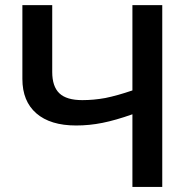

<svg xmlns="http://www.w3.org/2000/svg" viewBox="-20 -734 751 754"><path d="M617.2 -713.9V0H500V-285.2Q433.6 -261.7 382.3 -251.5Q331.1 -241.2 278.8 -241.2Q177.7 -241.2 122.8 -288.8Q67.9 -336.4 67.9 -423.8V-713.9H185.1V-451.2Q185.1 -394.5 213.1 -367.7Q241.2 -340.8 303.2 -340.8Q348.1 -340.8 393.6 -349.1Q439.9 -358.4 500 -378.9V-713.9Z"/></svg>

Font: Open Sans
Style: SemiBold
Weight: 600
Foundry: Ascender Corporation
Version: Version 1.10